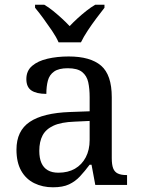

<svg xmlns="http://www.w3.org/2000/svg" viewBox="-20 -786 603 816"><path d="M205 10Q161 10 125.5 -7.5Q90 -25 70 -60.5Q50 -96 50 -150Q50 -230 106.5 -268Q163 -306 278 -310L361 -313V-373Q361 -409 355 -436.5Q349 -464 329 -480Q309 -496 268 -496Q230 -496 210 -482Q190 -468 183.5 -443.5Q177 -419 177 -387Q135 -387 113.5 -401.5Q92 -416 92 -450Q92 -485 116.5 -506Q141 -527 182 -536.5Q223 -546 272 -546Q364 -546 409.5 -507Q455 -468 455 -373V-114Q455 -86 461 -70.5Q467 -55 481 -48.5Q495 -42 517 -42H520V0H385L369 -86H361Q340 -58 320 -36.5Q300 -15 273.5 -2.5Q247 10 205 10ZM228 -52Q269 -52 298.5 -69Q328 -86 344.5 -117.5Q361 -149 361 -191V-272L297 -269Q240 -267 207.5 -252Q175 -237 161 -210.5Q147 -184 147 -145Q147 -114 156 -93.5Q165 -73 183 -62.5Q201 -52 228 -52ZM229 -606Q219 -629 201 -655.5Q183 -682 164 -708Q145 -734 129 -753V-766H168Q187 -755 206 -739.5Q225 -724 243 -707.5Q261 -691 276 -675Q291 -691 309 -707.5Q327 -724 346.5 -739.5Q366 -755 385 -766H424V-753Q409 -734 389.5 -708Q370 -682 352.5 -655.5Q335 -629 324 -606Z"/></svg>

Font: Noto Serif Kannada
Style: Regular
Weight: 400
Designer: Universal Thirst, Indian Type Foundry and the Monotype Design Team
Foundry: Monotype Imaging Inc.
Version: Version 2.003